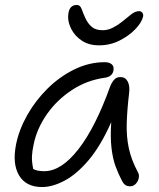

<svg xmlns="http://www.w3.org/2000/svg" viewBox="-20 -745 641 775"><path d="M150 10Q85 10 57 -37Q29 -84 45 -163Q57 -222 90 -280.5Q123 -339 172 -387.5Q221 -436 280.5 -465Q340 -494 403 -494Q421 -494 431 -485.5Q441 -477 438 -460Q433 -435 402 -431Q330 -421 269.5 -381Q209 -341 169 -283.5Q129 -226 116 -163Q110 -136 109 -114.5Q108 -93 114 -63Q129 -54 159 -54Q227 -54 296 -142Q365 -230 425 -397Q432 -414 441.5 -424Q451 -434 466 -434Q486 -434 495.5 -416Q505 -398 501 -368Q493 -300 491.5 -246.5Q490 -193 500 -146.5Q510 -100 536 -51Q543 -40 540 -26Q537 -12 527.5 -2.5Q518 7 506 7Q493 7 485.5 1.5Q478 -4 473 -14Q458 -42 446.5 -73.5Q435 -105 430 -148Q425 -191 429 -252Q387 -157 338.5 -99.5Q290 -42 241 -16Q192 10 150 10ZM380 -562Q339 -562 311 -580.5Q283 -599 269 -625.5Q255 -652 255 -675Q255 -725 290 -725Q304 -725 310 -707.5Q316 -690 326 -669Q335 -650 350.5 -636.5Q366 -623 395 -623Q415 -623 435 -633Q455 -643 471 -656Q493 -674 509.5 -687Q526 -700 542 -700Q550 -700 555 -693Q560 -686 557 -676Q551 -653 525.5 -626.5Q500 -600 462 -581Q424 -562 380 -562Z"/></svg>

Font: Shantell Sans Normal
Style: Italic
Weight: 300
Italic angle: -11.31°
Designer: Stephen Nixon, Anya Danilova, Shantell Martin
Foundry: Arrow Type
Version: Version 1.008;[a672d596b]